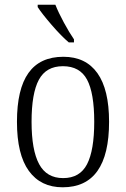

<svg xmlns="http://www.w3.org/2000/svg" viewBox="-20 -785 534 815"><path d="M52 -268Q52 -407 101 -475.5Q150 -544 249 -544Q344 -544 393.5 -474.5Q443 -405 443 -268Q443 10 246 10Q153 10 102.5 -59.5Q52 -129 52 -268ZM380 -268Q380 -390 349.5 -447Q319 -504 247 -504Q176 -504 145 -446.5Q114 -389 114 -268Q114 -148 146 -88.5Q178 -29 248 -29Q319 -29 349.5 -88Q380 -147 380 -268ZM140 -755V-765H215Q228 -732 251 -689.5Q274 -647 294 -618V-605H272Q241 -631 199.5 -679Q158 -727 140 -755Z"/></svg>

Font: Noto Serif NarrowLight
Style: Regular
Weight: 300
Width: 4
Designer: Monotype Design Team
Foundry: Monotype Imaging Inc.
Version: Version 1.001